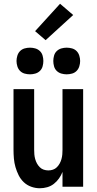

<svg xmlns="http://www.w3.org/2000/svg" viewBox="-20 -995 515 1023"><path d="M192 8Q169 8 146.5 0Q124 -8 107 -24Q90 -40 79.5 -61Q69 -82 62.5 -104.5Q56 -127 54 -150.5Q52 -174 52 -197V-520H162V-197Q162 -185 163 -172.5Q164 -160 167.5 -147.5Q171 -135 177 -124Q183 -113 192 -104Q201 -95 213 -91Q225 -87 238 -87Q250 -87 262 -91Q274 -95 283 -104Q292 -113 298 -124Q304 -135 307.5 -147.5Q311 -160 312 -172.5Q313 -185 313 -197V-520H423V0H313V-79Q306 -61 294.5 -44.5Q283 -28 267 -15.5Q251 -3 231.5 2.5Q212 8 192 8ZM335 -599Q321 -599 307 -603Q293 -607 282.5 -617Q272 -627 268 -641.5Q264 -656 264 -670Q264 -684 268 -698.5Q272 -713 282.5 -723Q293 -733 307 -737Q321 -741 335 -741Q350 -741 364 -737Q378 -733 388 -723Q398 -713 402.5 -698.5Q407 -684 407 -670Q407 -656 402.5 -641.5Q398 -627 388 -617Q378 -607 364 -603Q350 -599 335 -599ZM140 -599Q125 -599 111 -603Q97 -607 87 -617Q77 -627 72.5 -641.5Q68 -656 68 -670Q68 -684 72.5 -698.5Q77 -713 87 -723Q97 -733 111 -737Q125 -741 140 -741Q154 -741 168 -737Q182 -733 192.5 -723Q203 -713 207 -698.5Q211 -684 211 -670Q211 -656 207 -641.5Q203 -627 192.5 -617Q182 -607 168 -603Q154 -599 140 -599ZM223 -781 167 -829 300 -975 370 -915Z"/></svg>

Font: Iosevka QP
Style: Bold
Weight: 700
Designer: Belleve Invis
Foundry: Belleve Invis
Version: Version 20.0.0; ttfautohint (v1.8.4)